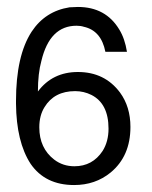

<svg xmlns="http://www.w3.org/2000/svg" viewBox="-20 -547 437 552"><path d="M283 -398Q271 -459 221 -470Q212 -473 200 -473Q123 -473 99 -372Q89 -336 89 -284Q131 -340 204 -340Q281 -340 325 -281Q355 -240 355 -182Q355 -98 298 -51Q254 -15 193 -15Q110 -15 68 -76Q27 -139 26 -249V-257Q26 -387 71 -456Q110 -515 180 -526Q186 -526 192.5 -526.5Q199 -527 204 -527Q284 -527 323 -462Q339 -436 345 -398ZM196 -285Q136 -285 108 -239Q93 -215 93 -181Q93 -121 136 -88Q161 -69 194 -69Q246 -69 275 -113Q292 -140 292 -177Q292 -249 243 -274Q221 -285 196 -285Z"/></svg>

Font: Ekushey Sumon
Style: Regular
Weight: 400
Designer: Al Mamun Sumon
Foundry: Al Mamun Sumon
Version: Version 1.0